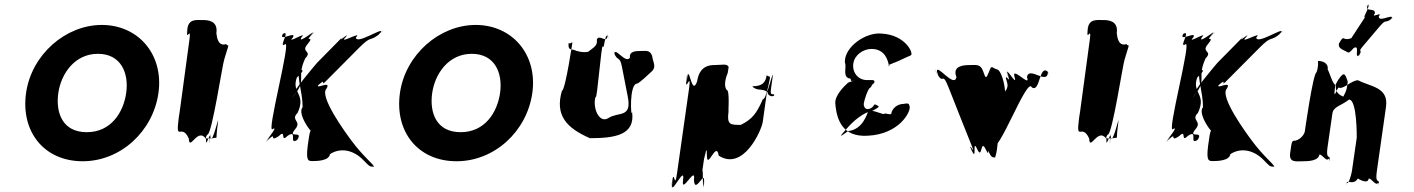

<svg xmlns="http://www.w3.org/2000/svg" viewBox="-20 -860 7540 1024"><path d="M119 -364C90 -159 214 0 421 0C623 0 796 -159 825 -364C854 -569 718 -727 523 -727C330 -727 148 -569 119 -364ZM291 -364C306 -468 379 -573 502 -573C627 -573 668 -468 653 -364C638 -259 571 -155 443 -155C313 -155 276 -259 291 -364Z M1064 -753C1024 -753 986 -761 978 -702C969 -635 989 -771 980 -704C969 -626 1002 -731 990 -646C981 -579 948 -336 939 -269L933 -230C916 -95 948 -208 987 -121C990 -49 1034 -185 1079 -119C1074 -52 1107 -186 1100 -116C1091 -49 1107 -181 1098 -114C1087 -49 1109 -191 1102 -127C1113 -83 1151 -268 1142 -204C1132 -128 1137 -144 1134 -125C1133 -126 1130 -124 1128 -125C1115 -121 1081 -122 1079 -122C1079 -122 1074 -129 1087 -143C1110 -143 1168 -526 1176 -543C1184 -573 1196 -605 1198 -617C1188 -620 1190 -619 1186 -625C1171 -620 1141 -615 1134 -683C1144 -751 1086 -753 1064 -753Z M1856 -108C1822 -153 1681 -347 1721 -387C1752 -438 1650 -374 1682 -412C1719 -454 1639 -371 1681 -409C1729 -452 1677 -384 1727 -436C1767 -476 1855 -565 1895 -605C1968 -679 1946 -629 2014 -687C2057 -723 1973 -650 2013 -690C2022 -716 1881 -620 1878 -660C1918 -700 1782 -620 1822 -660C1857 -700 1769 -620 1808 -664L1671 -525C1663 -516 1530 -360 1547 -355C1587 -395 1515 -311 1550 -354C1618 -436 1559 -444 1608 -549C1648 -589 1583 -580 1619 -623C1665 -678 1595 -628 1646 -678C1686 -718 1605 -641 1645 -681C1673 -711 1565 -620 1587 -660C1627 -700 1502 -620 1542 -660C1565 -700 1458 -631 1490 -681C1530 -721 1447 -638 1487 -678C1534 -708 1462 -601 1499 -623C1539 -663 1395 -132 1435 -172C1472 -194 1379 -86 1408 -117C1448 -157 1370 -74 1410 -114C1460 -164 1410 -95 1468 -135C1508 -175 1473 -95 1513 -135C1571 -175 1517 -83 1565 -114C1605 -154 1527 -77 1567 -117C1598 -167 1509 -117 1555 -172C1591 -215 1527 -218 1567 -258C1615 -360 1533 -362 1563 -446C1603 -486 1600 -487 1576 -487C1563 -443 1594 -370 1594 -288C1560 -253 1658 -118 1663 -153C1670 -184 1673 -173 1652 -170C1633 -170 1633 -166 1621 -81C1611 1 1625 -1 1649 -1C1669 -1 1735 -2 1740 -38C1795 -74 1865 -61 1918 -6C1950 26 1948 29 1975 29C1969 13 1917 -26 1856 -108Z M2113 -364C2084 -159 2208 0 2415 0C2617 0 2790 -159 2819 -364C2848 -569 2712 -727 2517 -727C2324 -727 2142 -569 2113 -364ZM2285 -364C2300 -468 2373 -573 2496 -573C2621 -573 2662 -468 2647 -364C2632 -259 2565 -155 2437 -155C2307 -155 2270 -259 2285 -364Z M3393 -588C3374 -588 3334 -587 3340 -553C3318 -519 3267 -601 3258 -579C3264 -545 3249 -610 3255 -576C3276 -529 3285 -564 3297 -504C3303 -470 3322 -379 3328 -345C3351 -229 3279 -265 3226 -231C3174 -197 3138 -290 3157 -345C3163 -311 3189 -645 3195 -611C3204 -595 3205 -690 3223 -666C3229 -632 3214 -702 3220 -668C3216 -625 3174 -682 3163 -648C3169 -614 3140 -604 3117 -584C3092 -578 3057 -586 3038 -595C3018 -595 3009 -601 3013 -631C3022 -621 3035 -645 3032 -627C3039 -676 2996 -376 2977 -376C2939 -246 3000 -178 3126 -123C3260 -123 3369 -140 3351 -263C3345 -219 3334 -414 3378 -414C3400 -425 3425 -452 3446 -470C3487 -502 3463 -522 3458 -562C3446 -595 3425 -588 3393 -588Z M3790 -513C3768 -513 3710 -511 3698 -426C3668 -341 3656 -522 3645 -445C3633 -360 3654 -529 3642 -444C3629 -348 3669 -491 3655 -388L3591 63C3577 166 3576 22 3563 118C3551 203 3577 35 3565 120C3554 197 3635 13 3623 100C3611 185 3693 15 3681 100C3686 185 3746 26 3733 120C3721 205 3747 33 3735 118C3724 195 3733 -4 3724 63L3739 -41C3730 47 3750 -119 3750 -34C3750 55 3801 -115 3813 -30C3945 55 4042 -166 4048 -210L4073 -388C4064 -321 4111 -520 4100 -444C4088 -359 4085 -357 4107 -357C4118 -348 4089 -338 4075 -360C4078 -382 4020 -383 4032 -382C4018 -382 3996 -391 3993 -400C4041 -400 4063 -416 4069 -459C4078 -449 4089 -458 4086 -440C4091 -475 4070 -330 4048 -330C4015 -254 3991 -224 3931 -194C3875 -194 3855 -193 3866 -269C3862 -244 3874 -380 3856 -380C3841 -398 3846 -435 3861 -470L3866 -502C3860 -523 3829 -513 3790 -513Z M4718 -523C4724 -503 4713 -506 4722 -510C4738 -518 4705 -507 4721 -514C4746 -525 4742 -522 4770 -534C4786 -542 4822 -558 4838 -565C4854 -573 4812 -674 4681 -681C4597 -689 4483 -610 4486 -528C4497 -500 4473 -456 4507 -442C4527 -444 4508 -423 4530 -429C4546 -437 4513 -419 4529 -426C4539 -434 4503 -419 4503 -419C4483 -401 4431 -351 4435 -308C4442 -216 4477 -129 4606 -136C4781 -144 4840 -270 4831 -292C4829 -312 4818 -309 4800 -306C4766 -306 4737 -282 4733 -252C4724 -248 4703 -256 4697 -255C4703 -239 4624 -284 4610 -265C4605 -258 4585 -170 4504 -161C4455 -127 4453 -125 4494 -172C4531 -215 4583 -260 4637 -271C4668 -289 4673 -290 4658 -298C4643 -306 4645 -305 4636 -292C4631 -286 4620 -278 4607 -278C4593 -279 4585 -293 4587 -309C4589 -324 4610 -394 4624 -394C4627 -401 4634 -412 4638 -415C4640 -415 4642 -412 4644 -425C4642 -435 4631 -433 4620 -433H4603C4560 -433 4524 -470 4531 -521C4537 -566 4583 -599 4628 -599C4704 -599 4715 -531 4718 -523Z M5151 -513C5125 -513 5056 -511 5081 -449C5069 -387 4973 -526 4977 -478C5001 -416 4943 -534 4974 -475C5014 -396 5002 -488 5039 -394C5063 -332 5137 -146 5162 -84C5189 -15 5138 -121 5161 -55C5183 8 5139 -116 5164 -54C5192 4 5163 -128 5192 -64C5220 -4 5208 -124 5237 -64C5266 0 5236 -121 5263 -54C5287 8 5241 -117 5266 -55C5288 3 5247 -142 5273 -84C5301 -24 5458 -456 5483 -394C5529 -363 5521 -524 5571 -475C5595 -413 5544 -540 5569 -478C5569 -401 5468 -511 5457 -449C5481 -387 5371 -513 5391 -449C5410 -389 5335 -519 5355 -464C5379 -402 5328 -524 5353 -462C5381 -393 5327 -493 5351 -421C5371 -357 5269 -349 5294 -287C5291 -160 5215 -193 5243 -84C5260 -19 5273 -20 5287 -20C5306 -70 5299 -158 5323 -282C5365 -344 5323 -490 5297 -490C5269 -498 5269 -517 5256 -480C5238 -437 5238 -439 5223 -481C5209 -520 5185 -513 5151 -513Z M5866 -753C5826 -753 5788 -761 5780 -702C5771 -635 5791 -771 5782 -704C5771 -626 5804 -731 5792 -646C5783 -579 5750 -336 5741 -269L5735 -230C5718 -95 5750 -208 5789 -121C5792 -49 5836 -185 5881 -119C5876 -52 5909 -186 5902 -116C5893 -49 5909 -181 5900 -114C5889 -49 5911 -191 5904 -127C5915 -83 5953 -268 5944 -204C5934 -128 5939 -144 5936 -125C5935 -126 5932 -124 5930 -125C5917 -121 5883 -122 5881 -122C5881 -122 5876 -129 5889 -143C5912 -143 5970 -526 5978 -543C5986 -573 5998 -605 6000 -617C5990 -620 5992 -619 5988 -625C5973 -620 5943 -615 5936 -683C5946 -751 5888 -753 5866 -753Z M6658 -108C6624 -153 6483 -347 6523 -387C6554 -438 6452 -374 6484 -412C6521 -454 6441 -371 6483 -409C6531 -452 6479 -384 6529 -436C6569 -476 6657 -565 6697 -605C6770 -679 6748 -629 6816 -687C6859 -723 6775 -650 6815 -690C6824 -716 6683 -620 6680 -660C6720 -700 6584 -620 6624 -660C6659 -700 6571 -620 6610 -664L6473 -525C6465 -516 6332 -360 6349 -355C6389 -395 6317 -311 6352 -354C6420 -436 6361 -444 6410 -549C6450 -589 6385 -580 6421 -623C6467 -678 6397 -628 6448 -678C6488 -718 6407 -641 6447 -681C6475 -711 6367 -620 6389 -660C6429 -700 6304 -620 6344 -660C6367 -700 6260 -631 6292 -681C6332 -721 6249 -638 6289 -678C6336 -708 6264 -601 6301 -623C6341 -663 6197 -132 6237 -172C6274 -194 6181 -86 6210 -117C6250 -157 6172 -74 6212 -114C6262 -164 6212 -95 6270 -135C6310 -175 6275 -95 6315 -135C6373 -175 6319 -83 6367 -114C6407 -154 6329 -77 6369 -117C6400 -167 6311 -117 6357 -172C6393 -215 6329 -218 6369 -258C6417 -360 6335 -362 6365 -446C6405 -486 6402 -487 6378 -487C6365 -443 6396 -370 6396 -288C6362 -253 6460 -118 6465 -153C6472 -184 6475 -173 6454 -170C6435 -170 6435 -166 6423 -81C6413 1 6427 -1 6451 -1C6471 -1 6537 -2 6542 -38C6597 -74 6667 -61 6720 -6C6752 26 6750 29 6777 29C6771 13 6719 -26 6658 -108Z M7164 -583C7173 -577 7176 -577 7200 -604C7235 -624 7202 -548 7226 -564C7250 -591 7205 -538 7229 -565C7251 -603 7216 -575 7250 -615C7274 -642 7315 -693 7339 -720C7377 -764 7364 -730 7403 -761C7427 -788 7379 -737 7403 -764C7410 -788 7329 -737 7334 -774C7358 -801 7288 -760 7312 -787C7320 -823 7254 -792 7275 -832C7299 -859 7248 -805 7272 -832C7298 -846 7245 -759 7258 -769C7282 -796 7164 -627 7188 -654C7204 -667 7181 -648 7155 -652C7140 -660 7139 -658 7121 -628C7115 -601 7142 -596 7164 -583ZM6932 0C6954 0 7012 -1 7017 -36C7034 -36 7056 9 7069 -17C7069 -17 7068 17 7073 -18C7064 -28 7053 -21 7060 -74L7086 -254C7091 -292 7130 -294 7175 -329C7218 -329 7216 -129 7216 -126L7190 54C7187 72 7169 136 7163 110C7163 110 7159 147 7164 112C7174 103 7199 127 7222 92C7222 92 7275 127 7280 92C7297 92 7319 138 7332 112C7332 112 7330 145 7335 110C7326 100 7316 107 7323 54L7372 -290C7387 -397 7288 -397 7223 -432C7187 -432 7145 -381 7119 -393C7110 -386 7097 -339 7097 -367L7101 -402C7108 -422 7126 -451 7141 -462C7156 -472 7165 -432 7168 -424L7163 -390C7153 -350 7136 -342 7148 -342C7170 -342 7096 -344 7105 -406C7088 -406 7069 -480 7061 -489C7066 -525 7033 -535 7009 -535C7011 -525 7010 -495 7001 -474C6982 -465 6939 -159 6939 -159C6937 -147 6922 -120 6890 -110C6868 -110 6870 -107 6861 -45C6853 10 6893 0 6932 0Z"/></svg>

Font: Hussar Przerywany
Style: Obl
Weight: 400
Foundry: Cannot Into Space Fonts
Version: Version 0.982